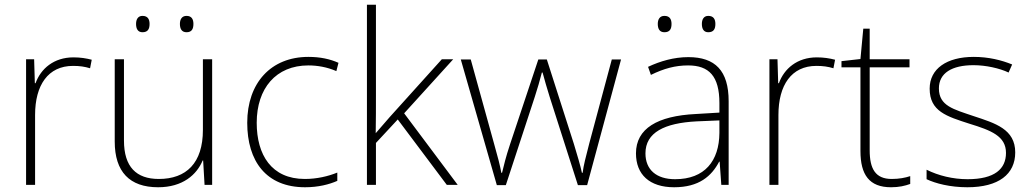

<svg xmlns="http://www.w3.org/2000/svg" viewBox="-20 -780 4349 810"><path d="M290 -538C207 -538 152 -490 130 -429H127L124 -530H90V0H128V-295C128 -421 183 -502 288 -502C316 -502 337 -499 360 -492L367 -528C344 -534 319 -538 290 -538Z M554 -679C554 -658 562 -644 581 -644C604 -644 611 -658 611 -679C611 -698 604 -713 581 -713C562 -713 554 -698 554 -679ZM739 -679C739 -658 747 -644 767 -644C789 -644 796 -658 796 -679C796 -698 789 -713 767 -713C747 -713 739 -698 739 -679ZM875 -530H836V-232C836 -92 766 -25 650 -25C555 -25 503 -76 503 -187V-530H464V-183C464 -55 527 10 647 10C751 10 810 -43 835 -103H837L843 0H875Z M1267 10C1323 10 1369 -2 1403 -17V-52C1364 -36 1316 -25 1266 -25C1125 -25 1063 -127 1063 -262C1063 -407 1144 -504 1281 -504C1319 -504 1360 -497 1399 -480L1408 -515C1372 -531 1331 -540 1281 -540C1123 -540 1023 -430 1023 -262C1023 -100 1103 10 1267 10Z M1566 -381V-760H1528V0H1566V-177L1658 -276L1865 0H1911L1685 -302L1892 -530H1844L1624 -286C1603 -262 1586 -242 1565 -218C1566 -274 1566 -325 1566 -381Z M2299 -371 2418 1H2457L2600 -529H2561L2466 -175C2451 -117 2442 -83 2438 -51H2435C2428 -84 2416 -123 2401 -173L2287 -529H2251L2132 -172C2113 -115 2106 -83 2098 -51H2095C2089 -84 2081 -115 2064 -175L1966 -529H1924L2076 1H2114L2236 -371C2248 -407 2257 -440 2266 -474H2269C2278 -440 2287 -410 2299 -371Z M2755 -679C2755 -658 2763 -644 2783 -644C2806 -644 2813 -658 2813 -679C2813 -698 2806 -713 2783 -713C2763 -713 2755 -698 2755 -679ZM2941 -679C2941 -658 2949 -644 2968 -644C2991 -644 2998 -658 2998 -679C2998 -698 2991 -713 2968 -713C2949 -713 2941 -698 2941 -679ZM2884 -539C2823 -539 2765 -522 2714 -498L2726 -464C2781 -491 2829 -504 2883 -504C2971 -504 3015 -459 3015 -345V-305L2915 -299C2754 -291 2663 -238 2663 -133C2663 -44 2720 10 2824 10C2929 10 2982 -37 3014 -98H3016L3023 0H3054V-353C3054 -482 2997 -539 2884 -539ZM2919 -268 3015 -272V-219C3014 -101 2953 -24 2828 -24C2749 -24 2703 -64 2703 -133C2703 -221 2783 -261 2919 -268Z M3426 -538C3343 -538 3288 -490 3266 -429H3263L3260 -530H3226V0H3264V-295C3264 -421 3319 -502 3424 -502C3452 -502 3473 -499 3496 -492L3503 -528C3480 -534 3455 -538 3426 -538Z M3742 -25C3673 -25 3649 -68 3649 -146V-496H3817V-530H3649V-659H3622L3610 -531L3530 -522V-496H3610V-143C3610 -43 3647 10 3739 10C3773 10 3798 4 3820 -4V-37C3799 -30 3773 -25 3742 -25Z M4263 -137C4263 -235 4179 -260 4088 -290C4003 -319 3941 -333 3941 -407C3941 -472 3996 -505 4087 -505C4139 -505 4197 -492 4235 -474L4250 -508C4206 -526 4151 -540 4088 -540C3974 -540 3902 -490 3902 -406C3902 -310 3974 -289 4070 -258C4161 -230 4224 -206 4224 -135C4224 -67 4176 -24 4062 -24C4000 -24 3939 -39 3889 -64V-24C3927 -6 3988 10 4061 10C4193 10 4263 -45 4263 -137Z"/></svg>

Font: Noto Sans Malayalam ExtraLight
Style: Regular
Weight: 200
Designer: Jelle Bosma - Monotype Design Team
Foundry: Monotype Imaging Inc.
Version: Version 2.104